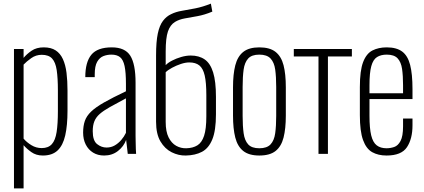

<svg xmlns="http://www.w3.org/2000/svg" viewBox="-20 -848 2336 1058"><path d="M57 190V-578H110V-529Q127 -550 154 -568.5Q181 -587 221 -587Q261 -587 286.5 -570.5Q312 -554 326.5 -522.5Q341 -491 346.5 -447Q352 -403 352 -349V-238Q352 -157 339.5 -102Q327 -47 297.5 -19Q268 9 216 9Q179 9 152.5 -10Q126 -29 110 -48V190ZM210 -32Q246 -32 265.5 -53.5Q285 -75 292 -120.5Q299 -166 299 -236V-349Q299 -418 292.5 -461.5Q286 -505 267 -525.5Q248 -546 210 -546Q178 -546 152 -527.5Q126 -509 110 -492V-84Q127 -64 153 -48Q179 -32 210 -32Z M554 9Q519 9 493 -7Q467 -23 452.5 -51.5Q438 -80 438 -117Q438 -154 447.5 -181.5Q457 -209 482 -233Q507 -257 553.5 -283.5Q600 -310 674 -345V-386Q674 -449 666.5 -484Q659 -519 641.5 -533Q624 -547 594 -547Q571 -547 550 -539Q529 -531 515.5 -507.5Q502 -484 502 -438V-423H450Q450 -506 483.5 -546.5Q517 -587 596 -587Q669 -587 698 -541Q727 -495 727 -392V-101Q727 -93 727.5 -70.5Q728 -48 728.5 -27Q729 -6 730 0H684Q682 -21 679 -44Q676 -67 675 -77Q662 -41 630 -16Q598 9 554 9ZM567 -35Q592 -35 612 -46.5Q632 -58 648 -76.5Q664 -95 674 -116V-306Q621 -278 585.5 -258Q550 -238 529.5 -220Q509 -202 500 -179.5Q491 -157 491 -125Q491 -73 515 -54Q539 -35 567 -35Z M1004 9Q964 10 926 -9Q888 -28 864 -69Q840 -110 840 -177V-543Q840 -618 849.5 -663Q859 -708 878 -733Q897 -758 923 -770Q949 -783 982.5 -788.5Q1016 -794 1056.5 -802Q1097 -810 1142 -828L1150 -784Q1107 -766 1068 -759Q1029 -752 998 -746.5Q967 -741 944 -727Q918 -711 905.5 -675Q893 -639 893 -564V-489Q905 -502 928 -514Q951 -526 978.5 -534Q1006 -542 1031 -542Q1077 -542 1108 -520.5Q1139 -499 1154.5 -449Q1170 -399 1170 -314V-218Q1170 -129 1150 -80Q1130 -31 1093 -11.5Q1056 8 1004 9ZM1007 -31Q1043 -32 1067.5 -47Q1092 -62 1104.5 -99.5Q1117 -137 1117 -207V-324Q1117 -393 1108 -432Q1099 -471 1078.5 -487.5Q1058 -504 1023 -504Q1002 -504 976.5 -495.5Q951 -487 928 -474.5Q905 -462 893 -450V-176Q893 -123 909 -91Q925 -59 951 -44.5Q977 -30 1007 -31Z M1409 9Q1352 9 1320.5 -16Q1289 -41 1276.5 -90Q1264 -139 1264 -211V-367Q1264 -439 1276.5 -488Q1289 -537 1320.5 -562Q1352 -587 1409 -587Q1467 -587 1498.5 -562Q1530 -537 1542.5 -488.5Q1555 -440 1555 -367V-211Q1555 -139 1542.5 -90Q1530 -41 1498.5 -16Q1467 9 1409 9ZM1409 -31Q1451 -31 1471 -52.5Q1491 -74 1496.5 -114Q1502 -154 1502 -209V-369Q1502 -425 1496.5 -464.5Q1491 -504 1471 -525.5Q1451 -547 1409 -547Q1367 -547 1347.5 -525.5Q1328 -504 1322.5 -464.5Q1317 -425 1317 -369V-209Q1317 -154 1322.5 -114Q1328 -74 1347.5 -52.5Q1367 -31 1409 -31Z M1735 0V-537H1599V-578H1919V-537H1787V0Z M2110 9Q2064 9 2031 -9.5Q1998 -28 1980.5 -76.5Q1963 -125 1963 -214V-368Q1963 -459 1981 -506Q1999 -553 2032.5 -570Q2066 -587 2111 -587Q2165 -587 2196 -564Q2227 -541 2240 -490.5Q2253 -440 2253 -357V-302H2016V-210Q2016 -141 2025.5 -102Q2035 -63 2056 -47Q2077 -31 2110 -31Q2131 -31 2152 -38Q2173 -45 2187 -71Q2201 -97 2201 -152V-195H2253V-157Q2253 -83 2222.5 -37Q2192 9 2110 9ZM2016 -334H2201V-379Q2201 -431 2195.5 -468.5Q2190 -506 2171 -526.5Q2152 -547 2111 -547Q2079 -547 2057.5 -533.5Q2036 -520 2026 -483.5Q2016 -447 2016 -378Z"/></svg>

Font: Oswald ExtraLight
Style: Regular
Weight: 250
Designer: Vernon Adams
Foundry: Vernon Adams
Version: Version 4.100; ttfautohint (v1.8.1.43-b0c9)